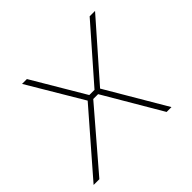

<svg xmlns="http://www.w3.org/2000/svg" viewBox="-131 -618 755 755"><g transform="rotate(-45 247.0 -240.0)"><path d="M279 -250 426 0H399L258 -240H231L25 0H-7L211 -251L75 -480H102L231 -262H260L451 -480H481Z"/></g></svg>

Font: Ezarion Thin
Style: Italic
Weight: 250
Italic angle: -8°
Designer: Natanael Gama
Version: Version 1.001;PS 001.001;hotconv 1.0.70;makeotf.lib2.5.58329